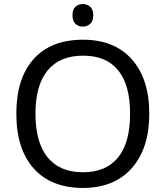

<svg xmlns="http://www.w3.org/2000/svg" viewBox="-20 -922 821 952"><path d="M720.2 -357.9Q720.2 -186.5 633.5 -88.4Q546.9 9.8 391.1 9.8Q233.4 9.8 147.2 -86.7Q61 -183.1 61 -358.9Q61 -533.2 146.7 -629.2Q232.4 -725.1 392.1 -725.1Q547.4 -725.1 633.8 -627.7Q720.2 -530.3 720.2 -357.9ZM155.8 -357.9Q155.8 -216.3 215.8 -142.1Q275.9 -67.9 391.1 -67.9Q505.9 -67.9 565.4 -141.1Q625 -214.4 625 -357.9Q625 -501 565.9 -573.5Q506.8 -646 392.1 -646Q275.9 -646 215.8 -572.5Q155.8 -499 155.8 -357.9ZM339.4 -846.2Q339.4 -875.5 354.2 -888.7Q369.1 -901.9 391.1 -901.9Q411.6 -901.9 427 -888.7Q442.4 -875.5 442.4 -846.2Q442.4 -817.4 427 -803.7Q411.6 -790 391.1 -790Q369.1 -790 354.2 -803.7Q339.4 -817.4 339.4 -846.2Z"/></svg>

Font: NotoPenekeko
Style: Regular
Weight: 400
Designer: Monotype Design team
Foundry: Monotype Imaging Inc.
Version: Version 1.04